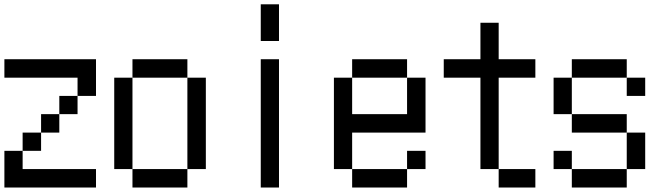

<svg xmlns="http://www.w3.org/2000/svg" viewBox="-20 -796 3040 874"><path d="M0 -442.4V-526.4H417V-359.4H333V-276.4H250V-359.4H333V-442.4ZM0 57.6V-109.4H83V-192.4H167V-276.4H250V-192.4H167V-109.4H83V-26.4H417V57.6Z M500 -26.4V-442.4H583V-526.4H833V-442.4H917V-26.4H833V-442.4H583V-26.4H833V57.6H583V-26.4Z M1167 -609.4V-776.4H1250V-609.4ZM1167 57.6V-526.4H1250V57.6Z M1583 -276.4H1833V-442.4H1583ZM1500 -26.4V-442.4H1583V-526.4H1833V-442.4H1917V-192.4H1583V-26.4ZM1833 -26.4V57.6H1583V-26.4ZM1833 -26.4V-109.4H1917V-26.4Z M2000 -442.4V-526.4H2167V-692.4H2250V-526.4H2417V-442.4H2250V-26.4H2167V-442.4ZM2250 -26.4H2417V57.6H2250Z M2500 -276.4V-442.4H2583V-526.4H2833V-442.4H2917V-359.4H2833V-442.4H2583V-276.4H2833V-192.4H2583V-276.4ZM2500 -26.4V-109.4H2583V-26.4ZM2833 -192.4H2917V-26.4H2833V57.6H2583V-26.4H2833Z"/></svg>

Font: KH Dot Kodenmachou 12
Style: Regular
Weight: 400
Designer: Original version for X68000 by Keitarou Hiraki (http://hp.vector.co.jp/authors/VA000874/) / TrueType conversion by Homem
Version: Version 1.00.20150527